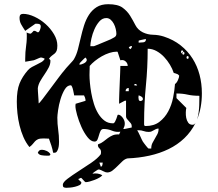

<svg xmlns="http://www.w3.org/2000/svg" viewBox="-20 -807 1040 914"><path d="M867 -293Q865 -286 864.5 -272.5Q864 -259 866.5 -246Q869 -233 876 -223Q883 -213 897 -213Q905 -213 911 -222Q890 -180 857.5 -149Q825 -118 783 -97.5Q741 -77 691 -66Q641 -55 587 -53Q574 -50 562.5 -39Q551 -28 539.5 -16.5Q528 -5 516 4.5Q504 14 490 14Q483 14 471.5 8Q460 2 453 0H447Q445 1 437.5 6Q430 11 427 13Q423 16 420 20Q445 15 467 27Q463 33 452.5 39Q442 45 430 49.5Q418 54 407 57Q396 60 390 60H387Q386 60 383 57Q380 54 376.5 50Q373 46 370 43Q367 40 367 40Q365 39 361 41.5Q357 44 355 44Q354 44 354 45Q353 46 353 47L367 60V63Q367 70 358 74.5Q349 79 337 82Q325 85 313.5 86Q302 87 296 87Q288 87 283.5 84.5Q279 82 279 73Q279 61 301.5 44Q324 27 354.5 7.5Q385 -12 415 -32.5Q445 -53 460 -73Q461 -76 461 -83Q461 -94 453.5 -100.5Q446 -107 446 -117Q446 -119 447 -120Q462 -125 472.5 -133.5Q483 -142 494 -150Q505 -158 517 -163Q529 -168 547 -167L553 -180Q532 -177 513 -185Q494 -193 473 -193Q463 -193 458.5 -183.5Q454 -174 451 -163Q448 -152 444 -142.5Q440 -133 430 -133Q413 -133 396.5 -154Q380 -175 367.5 -203Q355 -231 347 -259.5Q339 -288 339 -303L340 -313L387 -327V-333Q386 -335 385.5 -339Q385 -343 383 -346Q381 -350 380 -353H333Q333 -354 331.5 -361.5Q330 -369 328 -378Q326 -387 323 -394Q320 -401 317 -401Q300 -401 288 -381Q276 -361 268 -334.5Q260 -308 256.5 -282.5Q253 -257 253 -247Q253 -217 257 -189.5Q261 -162 261 -132Q261 -128 260.5 -119Q260 -110 257.5 -101Q255 -92 250.5 -85.5Q246 -79 237 -80H233Q230 -97 224.5 -114Q219 -131 213 -147L187 -148Q169 -148 160.5 -144Q152 -140 146.5 -134Q141 -128 135.5 -121Q130 -114 120 -107Q103 -128 91.5 -154.5Q80 -181 73 -210Q66 -239 63 -268Q60 -297 60 -323Q60 -377 73 -409.5Q86 -442 113 -473Q121 -482 132 -488Q143 -494 154.5 -499.5Q166 -505 176.5 -511Q187 -517 193 -527Q191 -529 183.5 -531.5Q176 -534 173 -533Q172 -533 167 -531Q162 -529 156.5 -526.5Q151 -524 146 -522Q141 -520 140 -520L100 -513V-527Q100 -559 104.5 -590Q109 -621 107 -653Q108 -651 116 -648.5Q124 -646 127 -647Q128 -647 133.5 -653Q139 -659 140 -660H147Q148 -660 153.5 -656.5Q159 -653 160 -653Q166 -653 170 -664Q174 -675 174 -680Q174 -689 169 -691.5Q164 -694 156 -694Q154 -694 150.5 -694Q147 -694 147 -693L100 -660Q88 -678 80.5 -691.5Q73 -705 73 -723Q73 -741 90 -741Q115 -741 144 -727.5Q173 -714 197 -692.5Q221 -671 237 -644Q253 -617 253 -590Q253 -573 249.5 -565Q246 -557 240 -552Q234 -547 227 -542Q220 -537 213 -527Q219 -523 220 -520V-517Q220 -501 211.5 -485Q203 -469 192 -453Q181 -437 171.5 -420.5Q162 -404 160 -387Q160 -383 160.5 -372.5Q161 -362 162 -350.5Q163 -339 163.5 -329Q164 -319 164 -315Q167 -315 183 -336Q199 -357 219 -384Q239 -411 258.5 -437Q278 -463 287 -473Q288 -475 295 -483Q302 -491 310.5 -500Q319 -509 325.5 -516.5Q332 -524 333 -527Q344 -546 351 -572.5Q358 -599 364.5 -628Q371 -657 380 -685.5Q389 -714 403.5 -736.5Q418 -759 440 -773Q462 -787 495 -787Q541 -787 563.5 -770.5Q586 -754 599.5 -732Q613 -710 624.5 -687.5Q636 -665 660 -653Q683 -642 709 -641.5Q735 -641 760 -633Q806 -618 840 -591Q874 -564 896.5 -528.5Q919 -493 930 -451Q941 -409 941 -363Q941 -293 918 -238Q923 -253 925.5 -271.5Q928 -290 928.5 -307Q929 -324 929 -336.5Q929 -349 929 -351Q897 -351 873 -356.5Q849 -362 820 -362V-340ZM427 -587Q427 -587 436 -590.5Q445 -594 458 -599.5Q471 -605 484.5 -610.5Q498 -616 507 -620Q515 -624 524.5 -629.5Q534 -635 534 -646Q534 -656 531 -669Q528 -682 522 -693.5Q516 -705 507 -713Q498 -721 486 -721Q467 -721 453 -705Q439 -689 429.5 -667.5Q420 -646 415 -623Q410 -600 410 -587ZM640 -604Q649 -604 662 -605.5Q675 -607 675 -621L667 -620Q661 -619 650.5 -616.5Q640 -614 640 -613ZM600 -573Q608 -578 608 -588Q598 -588 593 -580ZM813 -407Q821 -412 827 -425.5Q833 -439 833 -447Q831 -448 830 -450L827 -453Q825 -454 817 -457Q809 -460 807 -460Q801 -479 789 -499Q777 -519 761 -536Q745 -553 725 -564Q705 -575 683 -575Q683 -485 674.5 -399.5Q666 -314 666 -226Q666 -223 666 -215Q666 -207 673 -207Q713 -207 739 -227Q765 -247 781 -277Q797 -307 804 -342Q811 -377 813 -407ZM852 -560Q852 -567 847 -567Q842 -567 842 -560Q842 -553 847 -553H848Q848 -547 853 -547Q858 -547 858 -553.5Q858 -560 853 -560ZM607 -207Q607 -214 603 -219.5Q599 -225 593.5 -230.5Q588 -236 584 -241.5Q580 -247 580 -253V-328Q576 -328 573 -327Q570 -325 560 -320Q550 -315 547 -313V-333Q547 -342 548 -365Q549 -388 550 -413.5Q551 -439 552 -461.5Q553 -484 553 -493H588Q588 -506 577.5 -515Q567 -524 553 -520L540 -560Q540 -561 535 -561Q519 -561 500.5 -555Q482 -549 464.5 -539Q447 -529 432 -517Q417 -505 407 -493L406 -450Q406 -435 408 -412.5Q410 -390 414.5 -364.5Q419 -339 427 -313Q435 -287 447.5 -266.5Q460 -246 477 -233Q494 -220 517 -220H520Q525 -222 528 -228.5Q531 -235 534 -242L540 -260Q541 -261 543 -261Q549 -261 554.5 -256.5Q560 -252 564.5 -246Q569 -240 571.5 -233Q574 -226 574 -220Q574 -212 572.5 -207Q571 -202 567 -193H573L607 -200ZM848 -553Q848 -560 852 -560Q852 -554 848 -553ZM873 -540Q868 -540 868 -533.5Q868 -527 873 -527Q878 -527 878 -533.5Q878 -540 873 -540ZM393 -520Q394 -522 391.5 -527Q389 -532 387 -533Q383 -531 373 -520.5Q363 -510 360 -507Q359 -506 358.5 -503Q358 -500 358 -499Q366 -499 378.5 -505Q391 -511 393 -520ZM620 -400H633Q632 -404 627 -407H620ZM593 -388Q578 -388 578 -373H593ZM660 -337Q660 -343 652.5 -347.5Q645 -352 640 -353Q639 -350 639 -343Q639 -338 640.5 -332Q642 -326 650 -326Q653 -326 653 -327Q659 -329 660 -333ZM918 -238 915 -229ZM915 -229Q914 -227 913 -225.5Q912 -224 911 -222ZM700 -100Q700 -115 705.5 -126Q711 -137 717.5 -147.5Q724 -158 729.5 -169Q735 -180 735 -195Q728 -195 722.5 -192.5Q717 -190 712 -187Q707 -184 701.5 -181.5Q696 -179 688 -179Q675 -179 664 -183Q653 -187 640 -187H633Q635 -184 639 -176.5Q643 -169 647 -160Q651 -151 654.5 -143.5Q658 -136 660 -133Q662 -130 666.5 -124Q671 -118 675 -113Q679 -108 682.5 -104Q686 -100 687 -100ZM180 -94Q190 -94 202 -88.5Q214 -83 220 -73Q219 -66 211.5 -66Q204 -66 201 -66Q191 -66 178 -68Q165 -70 160 -80Q164 -89 168.5 -91.5Q173 -94 180 -94ZM460 -13Q466 -15 467.5 -22Q469 -29 469 -33H453Z"/></svg>

Font: Genkaimincho
Style: Regular
Weight: 800
Designer: Dr. Ken Lunde (project architect, glyph set definition & overall production); Masataka HATTORI \u670D \u90E8 \u6B63 \u8C
Foundry: Adobe Systems Incorporated
Version: Version 1.00